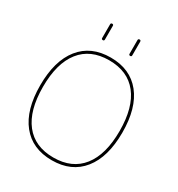

<svg xmlns="http://www.w3.org/2000/svg" viewBox="-216 -1067 1124 1215"><g transform="rotate(30 346.0 -460.0)"><path d="M554 -628.5Q482 -720 346 -720Q210 -720 138 -628.5Q66 -537 66 -365Q66 -193 138 -101.5Q210 -10 346 -10Q482 -10 554 -101.5Q626 -193 626 -365Q626 -537 554 -628.5ZM567.5 -88Q489 10 346 10Q203 10 124.5 -88Q46 -186 46 -365Q46 -544 124.5 -642Q203 -740 346 -740Q489 -740 567.5 -642Q646 -544 646 -365Q646 -186 567.5 -88ZM436 -820V-920Q436 -930 446 -930Q456 -930 456 -920V-820Q456 -810 446 -810Q436 -810 436 -820ZM236 -820V-920Q236 -930 246 -930Q256 -930 256 -920V-820Q256 -810 246 -810Q236 -810 236 -820Z"/></g></svg>

Font: Rounded Mplus 1c Thin
Style: Regular
Weight: 250
Version: Version 1.059.20150529